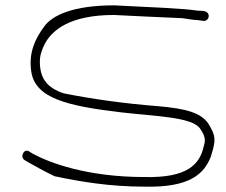

<svg xmlns="http://www.w3.org/2000/svg" viewBox="-20 -684 845 718"><path d="M71 -86 84 -78C113 -62 148 -42 184 -25C278 -5 390 14 520 14C690 18 743 -34 768 -97C773 -114 782 -140 782 -160C782 -185 770 -203 759 -222C732 -261 679 -278 570 -287C443 -297 323 -314 218 -335C155 -356 129 -392 129 -454C129 -479 138 -501 148 -521C175 -571 241 -628 406 -628C480 -624 594 -619 662 -616C678 -614 703 -609 718 -609C725 -608 733 -607 740 -606C755 -603 767 -622 757 -635C750 -644 735 -644 720 -644C666 -653 537 -657 407 -664C254 -664 174 -627 144 -583C113 -541 86 -488 97 -416C112 -317 229 -288 432 -264C559 -249 701 -247 729 -202C738 -189 746 -175 746 -159C746 -153 745 -146 742 -137C727 -70 682 -18 520 -22C306 -22 166 -75 103 -109L90 -117C71 -131 53 -99 71 -86Z"/></svg>

Font: Stray Cat
Style: UltExt
Weight: 400
Version: Version 1.0